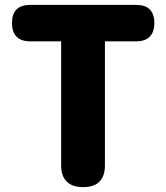

<svg xmlns="http://www.w3.org/2000/svg" viewBox="-20 -765 680 785"><path d="M230 -298V-89C230 -30 261 0 320 0C379 0 409 -30 409 -89V-596H537C586 -596 611 -622 611 -671C611 -720 586 -745 537 -745H320H103C54 -745 29 -720 29 -671C29 -622 54 -596 103 -596H230Z"/></svg>

Font: GenSenRounded2 TW H
Style: Regular
Weight: 900
Version: Version 2.100;PS 2.1;hotconv 16.6.51;makeotf.lib2.5.65220 DE